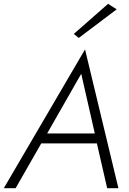

<svg xmlns="http://www.w3.org/2000/svg" viewBox="-40 -987 677 1007"><path d="M148 -235H498L489 -287H173ZM386 -600 462 -266 464 -253 522 0H581L406 -728L-20 0H42L189 -257L197 -269ZM572 -938 527 -967 347 -809 373 -788Z"/></svg>

Font: Jost Light
Style: Italic
Weight: 300
Italic angle: -5°
Version: Version 3.710